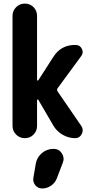

<svg xmlns="http://www.w3.org/2000/svg" viewBox="-20 -770 540 1070"><path d="M433.6 -67.4Q447.3 -45.9 435.5 -22.9Q423.8 0 399.4 0Q362.3 0 329.1 -19Q295.9 -38.1 277.3 -70.3L193.4 -213.9Q189.5 -217.8 186.5 -212.9V-68.4Q186.5 -40 167 -20Q147.5 0 118.2 0Q89.8 0 69.8 -20Q49.8 -40 49.8 -68.4V-681.6Q49.8 -710 69.8 -730Q89.8 -750 118.2 -750Q147.5 -750 167 -730Q186.5 -710 186.5 -681.6V-324.2Q186.5 -322.3 189.5 -321.3Q192.4 -320.3 193.4 -322.3L277.3 -453.1Q320.3 -520.5 400.4 -519.5Q425.8 -519.5 436.5 -497.6Q447.3 -475.6 431.6 -456.1L301.8 -279.3Q294.9 -270.5 300.8 -260.7ZM278.3 59.6Q308.6 59.6 324.7 84.5Q340.8 109.4 330.1 136.7L296.9 223.6Q287.1 249 264.6 264.6Q242.2 280.3 214.8 280.3Q191.4 280.3 176.8 262.2Q162.1 244.1 166 220.7L179.7 140.6Q186.5 105.5 214.4 82.5Q242.2 59.6 278.3 59.6Z"/></svg>

Font: Rounded-X Mgen+ 2m bold
Style: Bold
Weight: 700
Designer: [Source Han Sans]
Ryoko NISHIZUKA  (kana & ideographs); Paul D. Hunt (Latin, Greek & Cyrillic); Wenlong ZHANG  (bopomofo
Version: Version 1.059.20150602